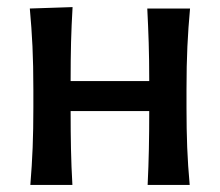

<svg xmlns="http://www.w3.org/2000/svg" viewBox="-20 -521 620 541"><path d="M65.5 0Q70 -54.5 72 -105.2Q74 -156 74 -218V-268Q74 -337.5 71.5 -390.2Q69 -443 64 -497L184.5 -501Q181.5 -450.5 180.2 -402Q179 -353.5 179 -292.5H400.5Q400.5 -352.5 399 -400.2Q397.5 -448 395 -497H515.5Q510.5 -443 508 -390Q505.5 -337 505.5 -268V-218Q505.5 -156 507.5 -105.2Q509.5 -54.5 514.5 0H396Q398.5 -52 399.5 -101Q400.5 -150 400.5 -208H179Q179 -150 180 -101.2Q181 -52.5 184 0Z"/></svg>

Font: Commissioner Flair Medium
Style: Regular
Weight: 500
Designer: Kostas Bartsokas
Foundry: Kostas Bartsokas
Version: Version 1.000; ttfautohint (v1.8.3)